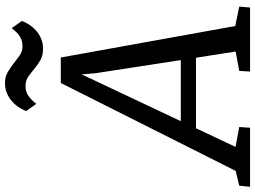

<svg xmlns="http://www.w3.org/2000/svg" viewBox="-203 -858 1002 754"><g transform="rotate(-90 298.0 -481.0)"><path d="M349.1 -743.2H449.2L572.8 -58.1L648.9 -42.5L645.5 0H394L396.5 -42.5L472.7 -56.6L448.2 -212.4H171.4L98.1 -57.1L176.3 -42.5L173.3 0H-58.6L-54.2 -42.5L3.9 -56.6ZM439 -272 388.2 -602.1 382.8 -661.1 199.2 -272ZM238.8 -879.4Q244.6 -895 254.9 -909.9Q265.1 -924.8 279.1 -936.5Q293 -948.2 310.3 -955.3Q327.6 -962.4 348.6 -962.4Q373 -962.4 391.6 -951.7Q410.2 -940.9 426.5 -928Q442.9 -915 458.5 -904.3Q474.1 -893.6 492.7 -893.6Q507.3 -893.6 518.3 -897.7Q529.3 -901.9 537.6 -908Q545.9 -914.1 552.2 -921.6Q558.6 -929.2 564.5 -936L592.8 -896Q587.9 -882.8 578.6 -868.2Q569.3 -853.5 555.9 -841.3Q542.5 -829.1 524.4 -821Q506.3 -813 483.4 -813Q457 -813 438.7 -823.5Q420.4 -834 405 -846.9Q389.6 -859.9 374.5 -870.6Q359.4 -881.3 338.9 -881.8Q314.9 -882.3 298.1 -870.1Q281.2 -857.9 267.1 -839.4Z"/></g></svg>

Font: Merriweather
Style: Italic
Weight: 400
Italic angle: -7°
Designer: Eben Sorkin ( eben@eyebytes.com )
Foundry: Eben Sorkin ( eben@eyebytes.com )
Version: Version 1.005; ttfautohint (v0.97) -l 13 -r 13 -G 200 -x 24 